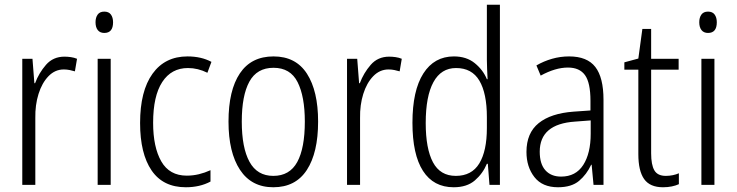

<svg xmlns="http://www.w3.org/2000/svg" viewBox="-20 -780 3109 810"><path d="M252 -541Q265 -541 279 -539Q293 -537 305 -532L296 -479Q286 -482 274 -484.5Q262 -487 249 -487Q212 -487 184.5 -458.5Q157 -430 142.5 -383.5Q128 -337 129 -282V0H74V-532H117L125 -429H128Q144 -472 174 -506.5Q204 -541 252 -541Z M420 -731Q439 -731 448 -718.5Q457 -706 457 -686Q457 -641 420 -641Q402 -641 392.5 -653Q383 -665 383 -686Q383 -706 392 -718.5Q401 -731 420 -731ZM447 -532V0H392V-532Z M764 10Q668 10 619.5 -61Q571 -132 571 -261Q571 -396 623.5 -469Q676 -542 771 -542Q829 -542 872 -519L855 -473Q815 -493 773 -493Q703 -493 664.5 -434Q626 -375 626 -262Q626 -159 660.5 -99Q695 -39 768 -39Q794 -39 819 -45Q844 -51 868 -62V-14Q823 10 764 10Z M1322 -267Q1322 -136 1274.5 -63Q1227 10 1133 10Q1041 10 992.5 -63.5Q944 -137 944 -267Q944 -399 992 -470.5Q1040 -542 1134 -542Q1228 -542 1275 -469Q1322 -396 1322 -267ZM1000 -267Q1000 -157 1032.5 -97.5Q1065 -38 1133 -38Q1202 -38 1234 -96.5Q1266 -155 1266 -267Q1266 -373 1235.5 -433.5Q1205 -494 1134 -494Q1064 -494 1032 -435.5Q1000 -377 1000 -267Z M1622 -541Q1635 -541 1649 -539Q1663 -537 1675 -532L1666 -479Q1656 -482 1644 -484.5Q1632 -487 1619 -487Q1582 -487 1554.5 -458.5Q1527 -430 1512.5 -383.5Q1498 -337 1499 -282V0H1444V-532H1487L1495 -429H1498Q1514 -472 1544 -506.5Q1574 -541 1622 -541Z M1894 10Q1809 10 1764.5 -59Q1720 -128 1720 -262Q1720 -398 1766 -470Q1812 -542 1895 -542Q1948 -542 1983 -513.5Q2018 -485 2034 -446H2037Q2036 -468 2035 -488.5Q2034 -509 2034 -527V-760H2089V0H2045L2038 -89H2034Q2017 -48 1983.5 -19Q1950 10 1894 10ZM1903 -38Q1970 -38 2002 -90.5Q2034 -143 2034 -240V-286Q2034 -386 2002.5 -439.5Q1971 -493 1904 -493Q1841 -493 1808.5 -433.5Q1776 -374 1776 -261Q1776 -153 1806.5 -95.5Q1837 -38 1903 -38Z M2381 -542Q2457 -542 2491.5 -497.5Q2526 -453 2526 -359V0H2484L2476 -85H2474Q2455 -44 2423 -17Q2391 10 2334 10Q2268 10 2234.5 -33Q2201 -76 2201 -139Q2201 -219 2252.5 -260.5Q2304 -302 2400 -309L2471 -314V-355Q2471 -431 2448 -463Q2425 -495 2376 -495Q2323 -495 2261 -461L2243 -504Q2274 -522 2309 -532Q2344 -542 2381 -542ZM2406 -267Q2257 -257 2257 -140Q2257 -88 2281 -61.5Q2305 -35 2347 -35Q2409 -35 2440.5 -84Q2472 -133 2472 -216V-272Z M2789 -38Q2804 -38 2818.5 -41Q2833 -44 2844 -49V-3Q2831 3 2814 6.5Q2797 10 2777 10Q2722 10 2697.5 -24.5Q2673 -59 2673 -130V-486H2614V-517L2673 -533L2690 -658H2727V-532H2843V-486H2727V-133Q2727 -85 2740.5 -61.5Q2754 -38 2789 -38Z M2967 -731Q2986 -731 2995 -718.5Q3004 -706 3004 -686Q3004 -641 2967 -641Q2949 -641 2939.5 -653Q2930 -665 2930 -686Q2930 -706 2939 -718.5Q2948 -731 2967 -731ZM2994 -532V0H2939V-532Z"/></svg>

Font: Noto Sans Gurmukhi UI Condensed Light
Style: Regular
Weight: 300
Width: 3
Designer: Jelle Bosma - Monotype Design Team
Foundry: Monotype Imaging Inc.
Version: Version 2.004; ttfautohint (v1.8.4.7-5d5b)